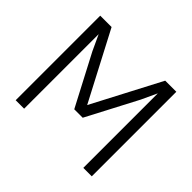

<svg xmlns="http://www.w3.org/2000/svg" viewBox="-157 -912 1124 1124"><g transform="rotate(45 405.0 -350.0)"><path d="M205 -520 160 -617V0H90V-700H184L406 -276L628 -700H720V0H650V-617L605 -520L440 -205H370Z"/></g></svg>

Font: Retni Sans
Style: Regular
Weight: 400
Designer: Vitaly Kuzmin
Foundry: ParaType Ltd.
Version: Version 1.00;March 2, 2019;FontCreator 11.5.0.2425 64-bit; t